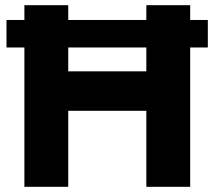

<svg xmlns="http://www.w3.org/2000/svg" viewBox="-20 -720 826 740"><path d="M5 -537V-643H74V-700H243V-643H544V-700H713V-643H781V-537H713V0H544V-293H243V0H74V-537ZM243 -445H544V-537H243Z"/></svg>

Font: Jost*
Style: Bold
Weight: 700
Version: Version 3.7